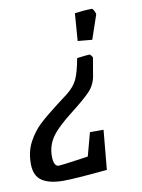

<svg xmlns="http://www.w3.org/2000/svg" viewBox="-79 -496 534 723"><g transform="rotate(-10 188.0 -134.5)"><path d="M335 -420 304 -329 249 -334 257 -439Q295 -444 323 -444Q326 -444 331 -434Q336 -424 335 -420ZM78 76Q78 116 98 116Q107 116 177 106L211 101L235 12H287L273 163Q149 175 105 175Q52 175 23.5 156Q-5 137 -5 91Q-5 44 14 8.5Q33 -27 59.5 -52Q86 -77 132 -112Q163 -135 174 -144Q202 -166 214 -191.5Q226 -217 236 -271Q276 -276 284 -276Q286 -276 290 -271Q294 -266 295 -263L283 -193Q277 -160 254.5 -136.5Q232 -113 183 -75Q121 -27 99.5 5Q78 37 78 76Z"/></g></svg>

Font: Grenze
Style: Italic
Weight: 400
Italic angle: -10°
Designer: Renata Polastri
Foundry: Omnibus-Type
Version: Version 1.002; ttfautohint (v1.8)